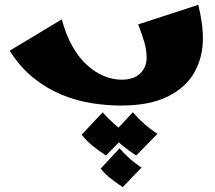

<svg xmlns="http://www.w3.org/2000/svg" viewBox="-20 -430 890 795"><path d="M481 7Q421 7 358.5 -3Q296 -13 235 -38Q174 -63 119 -107Q64 -151 20 -220L236 -350Q253 -285 280 -238Q307 -191 340.5 -160.5Q374 -130 411 -115Q448 -100 484 -100Q533 -100 560 -125.5Q587 -151 587 -191Q587 -222 578 -254Q569 -286 552 -329L801 -410Q810 -374 815 -339Q820 -304 820 -269Q820 -193 785 -130.5Q750 -68 675 -30.5Q600 7 481 7ZM488 345Q463 328 438.5 309Q414 290 397 268L475 184Q496 208 517.5 227Q539 246 566 264ZM419 214Q391 196 364.5 174.5Q338 153 318 128L405 35Q428 61 452 82.5Q476 104 507 124ZM544 214Q516 196 489.5 174.5Q463 153 443 128L530 35Q553 61 577 82.5Q601 104 632 124Z"/></svg>

Font: Marhey
Style: Bold
Weight: 700
Designer: Nur Syamsi & Bustanul Arifin
Foundry: Namelatype
Version: Version 1.000